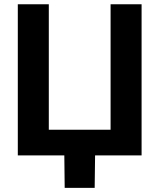

<svg xmlns="http://www.w3.org/2000/svg" viewBox="-20 -748 767 924"><path d="M661.4 0H65.7V-727.5H214.9V-123.5H512.2V-727.5H661.4ZM291.3 156.2 289.2 -31.2H438L435.6 156.2Z"/></svg>

Font: Inter Variable LoSnoCo
Style: Regular
Weight: 400
Designer: Rasmus Andersson
Foundry: rsms
Version: Version 4.000;git-a52131595; featfreeze: case,dlig,ss01,ss02